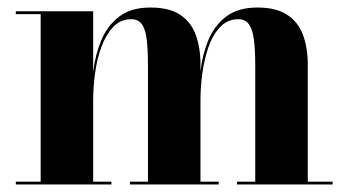

<svg xmlns="http://www.w3.org/2000/svg" viewBox="-20 -490 925 510"><path d="M227.5 -460V-7.5H276V0H22V-7.5H88V-452.5H22V-460ZM512.5 -319V-7.5H561V0H325V-7.5H373V-315Q373 -357 369.8 -384.5Q366.5 -412 357 -425.5Q347.5 -439 329 -439Q300.5 -439 281.2 -419Q262 -399 250 -367Q238 -335 232.8 -297.5Q227.5 -260 227.5 -223.5L222.5 -221.5Q222.5 -258 227.8 -301Q233 -344 248.8 -382.5Q264.5 -421 296 -445.5Q327.5 -470 379.5 -470Q430 -470 459 -450.5Q488 -431 500.2 -396.8Q512.5 -362.5 512.5 -319ZM797.5 -319V-7.5H863.5V0H609.5V-7.5H658V-315Q658 -357 654.5 -384.5Q651 -412 641.2 -425.5Q631.5 -439 613 -439Q585 -439 565.5 -419Q546 -399 534.5 -367Q523 -335 517.8 -297.5Q512.5 -260 512.5 -223.5L507.5 -221.5Q507.5 -258 512.5 -301Q517.5 -344 533 -382.5Q548.5 -421 580 -445.5Q611.5 -470 664 -470Q714 -470 743.2 -450.5Q772.5 -431 785 -396.8Q797.5 -362.5 797.5 -319Z"/></svg>

Font: Bodoni Moda 28pt
Style: Bold
Weight: 700
Designer: Owen Earl
Foundry: indestructible type
Version: Version 2.005